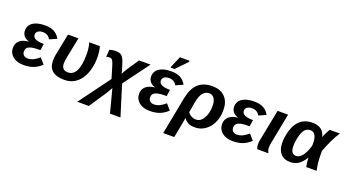

<svg xmlns="http://www.w3.org/2000/svg" viewBox="-62 -1442 4268 2356"><g transform="rotate(20 2072.0 -264.0)"><path d="M226 -83Q269 -83 305.5 -102.5Q342 -122 375 -151L438 -78Q388 -31 333.5 -10.5Q279 10 205 10Q162 10 126.5 -1Q91 -12 66 -32.5Q41 -53 27 -81Q13 -109 13 -143Q13 -203 52.5 -239Q92 -275 170 -283L171 -284Q128 -296 103.5 -325Q79 -354 79 -394Q79 -463 135 -500.5Q191 -538 294 -538Q366 -538 413 -512Q460 -486 488 -434L394 -393Q363 -451 294 -451Q254 -451 231 -434Q208 -417 208 -388Q208 -318 353 -318L341 -233Q264 -233 227 -225Q192 -217 173.5 -199Q155 -181 155 -148Q155 -120 174 -101.5Q193 -83 226 -83Z M729 -528 673 -247Q666 -215 666 -175Q666 -137 686 -114Q706 -91 748 -91Q891 -91 891 -380Q891 -459 870 -528H1009Q1028 -467 1028 -387Q1028 -298 1007.5 -225Q987 -152 950 -99.5Q913 -47 860 -18.5Q807 10 743 10H735Q633 10 581 -34Q529 -78 529 -165Q529 -199 535 -237L593 -528Z M1219 -539Q1251 -538 1271.5 -529.5Q1292 -521 1307 -499.5Q1322 -478 1334.5 -441.5Q1347 -405 1364 -347L1376 -301Q1392 -330 1402.5 -348.5Q1413 -367 1418 -375L1521 -528H1671L1422 -191L1546 208H1409L1329 -97L1311 -64L1279 -11L1133 208H982L1281 -198L1246 -316Q1235 -354 1226.5 -378Q1218 -402 1209.5 -415.5Q1201 -429 1191 -434Q1181 -439 1168 -439Q1149 -439 1127 -431L1133 -526Q1172 -539 1219 -539Z M1874 -83Q1917 -83 1953.5 -102.5Q1990 -122 2023 -151L2086 -78Q2036 -31 1981.5 -10.5Q1927 10 1853 10Q1810 10 1774.5 -1Q1739 -12 1714 -32.5Q1689 -53 1675 -81Q1661 -109 1661 -143Q1661 -203 1700.5 -239Q1740 -275 1818 -283L1819 -284Q1776 -296 1751.5 -325Q1727 -354 1727 -394Q1727 -463 1783 -500.5Q1839 -538 1942 -538Q2014 -538 2061 -512Q2108 -486 2136 -434L2042 -393Q2011 -451 1942 -451Q1902 -451 1879 -434Q1856 -417 1856 -388Q1856 -318 2001 -318L1989 -233Q1912 -233 1875 -225Q1840 -217 1821.5 -199Q1803 -181 1803 -148Q1803 -120 1822 -101.5Q1841 -83 1874 -83ZM1915 -578 1918 -594 1979 -736H2105L2101 -718L1966 -578Z M2477 -539Q2582 -539 2642 -478.5Q2702 -418 2702 -309V-302Q2702 -236 2682.5 -179Q2663 -122 2628.5 -80Q2594 -38 2547 -14Q2500 10 2445 10H2440Q2388 10 2355 -7.5Q2322 -25 2299 -57H2297L2288 0L2248 208H2104L2199 -284Q2225 -415 2293.5 -477Q2362 -539 2477 -539ZM2469 -444Q2370 -444 2340 -279L2316 -142Q2335 -115 2363 -100Q2391 -85 2423 -85Q2484 -85 2521 -149Q2560 -213 2560 -311Q2560 -375 2535.5 -409.5Q2511 -444 2469 -444Z M2958 -83Q3001 -83 3037.5 -102.5Q3074 -122 3107 -151L3170 -78Q3120 -31 3065.5 -10.5Q3011 10 2937 10Q2894 10 2858.5 -1Q2823 -12 2798 -32.5Q2773 -53 2759 -81Q2745 -109 2745 -143Q2745 -203 2784.5 -239Q2824 -275 2902 -283L2903 -284Q2860 -296 2835.5 -325Q2811 -354 2811 -394Q2811 -463 2867 -500.5Q2923 -538 3026 -538Q3098 -538 3145 -512Q3192 -486 3220 -434L3126 -393Q3095 -451 3026 -451Q2986 -451 2963 -434Q2940 -417 2940 -388Q2940 -318 3085 -318L3073 -233Q2996 -233 2959 -225Q2924 -217 2905.5 -199Q2887 -181 2887 -148Q2887 -120 2906 -101.5Q2925 -83 2958 -83Z M3383 -71Q3383 -29 3403 0H3257Q3252 -8 3248 -25Q3244 -42 3244 -61Q3244 -90 3249 -115L3330 -528H3467L3386 -111Q3383 -94 3383 -71Z M3788 -538Q3857 -538 3899.5 -505Q3942 -472 3953 -414H3954Q3958 -425 3964.5 -439Q3971 -453 3980 -472Q3990 -491 3997.5 -505Q4005 -519 4011 -528H4144Q4127 -504 4108.5 -471Q4090 -438 4070 -396Q4050 -354 4035 -318Q4020 -282 4009 -251Q4009 -225 4009.5 -202.5Q4010 -180 4011 -160Q4012 -140 4013 -122.5Q4014 -105 4016 -89L4031 0H3896Q3883 -59 3883 -110V-117H3881Q3836 -46 3790 -18Q3744 10 3687 10Q3605 10 3561 -41Q3517 -92 3517 -183Q3517 -247 3535 -319Q3553 -391 3587 -440Q3621 -489 3670 -513.5Q3719 -538 3788 -538ZM3790 -443Q3747 -443 3718 -411Q3692 -380 3675 -312Q3659 -248 3659 -189Q3659 -85 3731 -85Q3773 -85 3811 -132.5Q3849 -180 3875 -270L3876 -301Q3876 -370 3854.5 -406.5Q3833 -443 3790 -443Z"/></g></svg>

Font: Libra Sans Modern
Style: Bold Italic
Weight: 700
Italic angle: -12°
Foundry: Stefan Peev, Context Ltd
Version: Version 1.000